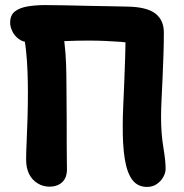

<svg xmlns="http://www.w3.org/2000/svg" viewBox="-20 -725 725 757"><path d="M560 12Q523 12 502 -15.5Q481 -43 472 -98Q463 -153 464 -236Q464 -266 466 -309.5Q468 -353 470 -402.5Q472 -452 473.5 -501.5Q475 -551 475 -593L505 -553Q484 -558 456 -560Q428 -562 396 -563.5Q364 -565 328 -565Q284 -565 237.5 -563Q191 -561 154 -559.5Q117 -558 100 -558Q71 -558 53.5 -571.5Q36 -585 28 -603Q20 -621 20 -635Q20 -666 39.5 -680.5Q59 -695 90.5 -700Q122 -705 158 -705Q196 -705 239 -704Q282 -703 325.5 -702Q369 -701 408.5 -700.5Q448 -700 480 -699Q558 -698 592 -672Q626 -646 626 -597Q626 -555 624.5 -509.5Q623 -464 621 -419Q619 -374 617 -334Q615 -294 615 -264Q615 -198 624 -144.5Q633 -91 633 -60Q633 -44 624 -27.5Q615 -11 598.5 0.5Q582 12 560 12ZM175 11Q150 11 128.5 -2Q107 -15 95 -38.5Q83 -62 83 -96Q83 -123 85 -165.5Q87 -208 88.5 -258.5Q90 -309 90 -360Q90 -399 88.5 -442Q87 -485 82.5 -527Q78 -569 69 -604L220 -639Q229 -600 234 -558Q239 -516 240.5 -473Q242 -430 242 -385Q242 -355 242.5 -317Q243 -279 243 -238.5Q243 -198 243 -161.5Q243 -125 243.5 -97.5Q244 -70 244 -58Q244 -24 225 -6.5Q206 11 175 11Z"/></svg>

Font: Shantell Sans
Style: Bold
Weight: 700
Designer: Stephen Nixon, Anya Danilova, Shantell Martin
Foundry: Arrow Type
Version: Version 1.011;[c5ecc13dd]